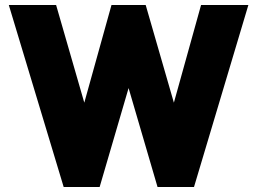

<svg xmlns="http://www.w3.org/2000/svg" viewBox="-20 -743 1022 763"><path d="M233 0 15 -723H203L315 -335L423 -723H559L671 -335L779 -723H967L751 0H606L491 -393L376 0Z"/></svg>

Font: Public Sans Thin Black
Style: Regular
Weight: 900
Version: Version 2.001